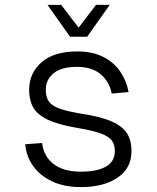

<svg xmlns="http://www.w3.org/2000/svg" viewBox="-20 -752 640 784"><path d="M310 12Q242 12 192.5 -11.5Q143 -35 115 -74.5Q87 -114 83 -163L152 -168Q158 -114 198.5 -82.5Q239 -51 310 -51Q377 -51 413 -72Q449 -93 449 -135Q449 -160 437.5 -177Q426 -194 393 -206.5Q360 -219 294 -230Q217 -243 174.5 -263.5Q132 -284 115.5 -313.5Q99 -343 99 -385Q99 -454 150 -498Q201 -542 295 -542Q358 -542 402 -519.5Q446 -497 471.5 -459Q497 -421 505 -376L436 -370Q428 -416 392.5 -447.5Q357 -479 294 -479Q231 -479 199 -453Q167 -427 167 -385Q167 -355 180 -337Q193 -319 224.5 -308Q256 -297 311 -288Q391 -276 436 -256Q481 -236 499 -207Q517 -178 517 -135Q517 -65 460 -26.5Q403 12 310 12ZM174 -732H230L301 -639L372 -732H428L336 -602H266Z"/></svg>

Font: Geist Mono Light
Style: Regular
Weight: 300
Monospace: yes
Designer: Basement.studio, Andrés Briganti, Mateo Zaragoza
Foundry: Basement.studio, Vercel, Andrés Briganti, Guido Ferreyra, Mateo Zaragoza
Version: Version 1.500; ttfautohint (v1.8.4.7-5d5b)